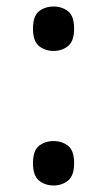

<svg xmlns="http://www.w3.org/2000/svg" viewBox="-20 -561 326 588"><path d="M81 -473Q81 -512 99.5 -526.5Q118 -541 144 -541Q170 -541 188.5 -526.5Q207 -512 207 -473Q207 -435 188.5 -420Q170 -405 144 -405Q118 -405 99.5 -420Q81 -435 81 -473ZM81 -61Q81 -100 99.5 -114.5Q118 -129 144 -129Q170 -129 188.5 -114.5Q207 -100 207 -61Q207 -23 188.5 -8Q170 7 144 7Q118 7 99.5 -8Q81 -23 81 -61Z"/></svg>

Font: Noto Serif Georgian
Style: Regular
Weight: 400
Designer: Monotype Design Team, Akaki Razmadze
Foundry: Google LLC
Version: Version 2.002